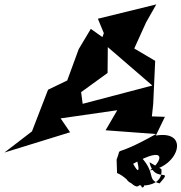

<svg xmlns="http://www.w3.org/2000/svg" viewBox="-68 -680 823 871"><path d="M463 105C520 126 566 224 574 116C552 238 649 115 507 133C521 172 676 183 664 87L610 56C631 156 724 76 656 152C587 134 658 100 533 -4C552 22 582 147 536 63C692 -24 669 51 612 93C743 76 795 -91 639 -65L680 -150L621 -152L627 -208L636 -404L541 -460L595 -579L641 -660L376 -595L416 -498L344 -549L289 -457L237 -315L150 -273L77 -84L-48 12L250 -80L207 -143L464 -180L411 -89L640 -72C428 47 490 -28 461 44ZM300 -262 420 -349 422 -583 390 -493 623 -292 307 -209Z"/></svg>

Font: Asimov Silicon
Style: Regular
Weight: 400
Designer: Google
Version: Version 2.000980; 2014